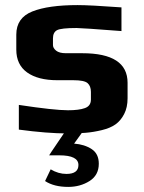

<svg xmlns="http://www.w3.org/2000/svg" viewBox="-20 -514 565 754"><path d="M481 -189C481 -266.3 421.7 -305 303 -305H239C221.7 -305 208.8 -308.3 200.5 -315C192.2 -321.7 188 -329 188 -337V-363C188 -379 193.3 -389.8 204 -395.5C214.7 -401.2 240.3 -404 281 -404C294.3 -404 353 -400 457 -392V-485C374.3 -491 317 -494 285 -494C208.3 -494 149 -485.7 107 -469C65 -452.3 44 -422 44 -378V-319C44 -279.7 58.2 -249.8 86.5 -229.5C114.8 -209.2 154.3 -199 205 -199H268C296.7 -199 315.3 -195.2 324 -187.5C332.7 -179.8 337 -168.3 337 -153V-123C337 -106.3 329.2 -95.2 313.5 -89.5C297.8 -83.8 275.7 -81 247 -81C211 -81 146.7 -88 54 -102V-5C128.7 5 192.3 10 245 10C272.3 10 296.2 9.2 316.5 7.5C336.8 5.8 358 2.3 380 -3C402 -8.3 419.8 -15.8 433.5 -25.5C447.2 -35.2 458.5 -48.7 467.5 -66C476.5 -83.3 481 -104 481 -128ZM237 0C235.7 2.7 225 18.7 205 48C185 77.3 174.3 93.3 173 96H213C263 96 288 108.7 288 134C288 157.3 272.3 169 241 169C219.7 169 199 163 179 151L157 197C180.3 212.3 210.7 220 248 220C279.3 220 307.2 212.3 331.5 197C355.8 181.7 368 159 368 129C368 103 358.7 83.8 340 71.5C321.3 59.2 298.3 52 271 50L307 0Z"/></svg>

Font: Play
Style: Bold
Weight: 700
Designer: Jonas Hecksher
Foundry: Jonas Hecksher, Playtypeª, e-types AS
Version: Version 1.002